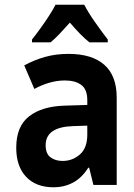

<svg xmlns="http://www.w3.org/2000/svg" viewBox="-20 -786 570 816"><path d="M208 10Q133 10 91 -34.5Q49 -79 49 -158Q49 -249 103.5 -291.5Q158 -334 254 -337L351 -340V-360Q351 -406 325.5 -425Q300 -444 256 -444Q223 -444 190 -434.5Q157 -425 126 -408L83 -508Q125 -531 171 -544Q217 -557 271 -557Q371 -557 423.5 -510.5Q476 -464 476 -371V0H377L359 -73H355Q327 -29 289.5 -9.5Q252 10 208 10ZM246 -102Q288 -102 319.5 -129.5Q351 -157 351 -214V-252L290 -250Q174 -246 174 -169Q174 -133 194.5 -117.5Q215 -102 246 -102ZM116 -618Q132 -638 151.5 -665Q171 -692 188.5 -719Q206 -746 216 -766H338Q355 -733 383 -693Q411 -653 438 -618V-606H360Q340 -622 319.5 -643Q299 -664 277 -690Q254 -664 233 -642Q212 -620 195 -606H116Z"/></svg>

Font: Noto Sans Mono Condensed
Style: Bold
Weight: 700
Width: 3
Designer: Monotype Design Team
Foundry: Monotype Imaging Inc.
Version: Version 2.014